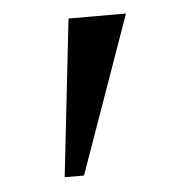

<svg xmlns="http://www.w3.org/2000/svg" viewBox="-35 -858 361 381"><g transform="rotate(-5 145.5 -667.5)"><path d="M229 -824.5 118 -511.5H79.5L114.5 -824.5Z"/></g></svg>

Font: Merriweather 96pt SemiBold
Style: Regular
Weight: 600
Version: Version 2.100